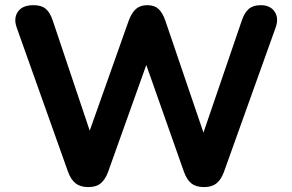

<svg xmlns="http://www.w3.org/2000/svg" viewBox="-20 -734 1159 762"><path d="M330.2 8.5Q299.2 8.5 280.2 -6.2Q261.2 -21 249.8 -52.8L46.2 -624.8Q33.2 -662 51.2 -687.8Q69.2 -713.5 113 -713.5Q144.2 -713.5 161.5 -699Q178.8 -684.5 189 -653.5L356.8 -153.8H314.2L491.2 -653Q502.8 -684 520 -698.8Q537.2 -713.5 564.8 -713.5Q592.2 -713.5 608.8 -698.8Q625.2 -684 636.2 -652L805.8 -153.8H769L940 -653.5Q950.2 -683.8 967.4 -698.6Q984.5 -713.5 1014.8 -713.5Q1052.5 -713.5 1069.9 -687.8Q1087.2 -662 1074 -624.8L868.8 -51.8Q857.5 -21 839 -6.2Q820.5 8.5 789.2 8.5Q758.2 8.5 739.6 -6.2Q721 -21 709.8 -52.8L548.8 -509.5H572.5L409 -51.8Q397.5 -21 379.5 -6.2Q361.5 8.5 330.2 8.5Z"/></svg>

Font: Nunito ExtraLight
Style: Regular
Weight: 200
Designer: Vernon Adams
Foundry: Vernon Adams
Version: Version 3.602;April 4, 2023;FontCreator 14.0.0.2856 64-bit